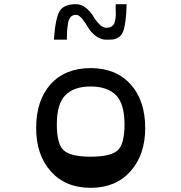

<svg xmlns="http://www.w3.org/2000/svg" viewBox="-20 -886 868 919"><path d="M300 -696H238Q245 -798 265 -832Q285 -866 344 -866Q369 -866 391 -848.5Q413 -831 425.5 -809.5Q438 -788 455 -770.5Q472 -753 488 -753Q504 -753 514 -759.5Q524 -766 528 -777Q532 -788 533.5 -802.5Q535 -817 534 -833Q533 -849 534 -866H586Q585 -817 580.5 -784.5Q576 -752 569 -734.5Q562 -717 548.5 -708Q535 -699 523 -697.5Q511 -696 489 -696Q461 -696 437.5 -714.5Q414 -733 401 -755.5Q388 -778 373 -796.5Q358 -815 344 -815Q328 -815 318.5 -805Q309 -795 305.5 -773Q302 -751 301 -736.5Q300 -722 300 -696ZM414 13Q293 13 223 -66Q153 -145 153 -273Q153 -406 222.5 -483Q292 -560 414 -560Q535 -560 605 -482.5Q675 -405 675 -273Q675 -145 604.5 -66Q534 13 414 13ZM576 -290Q576 -389 535 -430.5Q494 -472 414 -472Q334 -472 293 -430.5Q252 -389 252 -290Q252 -195 286 -165.5Q320 -136 414 -136Q508 -136 542 -165.5Q576 -195 576 -290Z"/></svg>

Font: OpenDyslexic
Style: Regular
Weight: 400
Designer: Abbie Gonzalez
Version: Version 0.920;hotconv 1.0.109;makeotfexe 2.5.65596